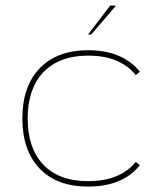

<svg xmlns="http://www.w3.org/2000/svg" viewBox="-20 -669 573 691"><path d="M297.9 2.4H296.4Q183.6 2.4 121.6 -63.5Q60.5 -128.4 60.5 -242.7Q60.5 -357.4 121.6 -421.9Q184.1 -488.3 297.9 -488.3Q420.9 -487.8 483.4 -411.1L468.8 -398.9Q411.6 -468.8 297.9 -468.8Q192.4 -468.8 135.3 -408.2Q79.6 -349.1 79.6 -242.7Q79.6 -136.2 135.3 -77.1Q191.9 -17.1 296.4 -17.1H297.9Q411.6 -17.1 468.8 -86.4L483.4 -74.2Q420.9 2.4 297.9 2.4ZM296.9 -544.9 376.5 -648.9H397.5L308.6 -544.9Z"/></svg>

Font: Fortheenas_01
Style: Regular
Weight: 100
Designer: Situjuh Nazara
Version: Version 1.10 September 8, 2014